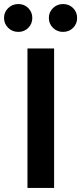

<svg xmlns="http://www.w3.org/2000/svg" viewBox="-55 -931 402 951"><path d="M213 0H81V-691H213ZM105 -842Q105 -813 85 -793Q65 -773 36 -773Q6 -773 -14.5 -793Q-35 -813 -35 -842Q-35 -871 -14.5 -891Q6 -911 36 -911Q65 -911 85 -891Q105 -871 105 -842ZM327 -842Q327 -813 307 -793Q287 -773 257 -773Q228 -773 207.5 -793Q187 -813 187 -842Q187 -871 207.5 -891Q228 -911 257 -911Q287 -911 307 -891Q327 -871 327 -842Z"/></svg>

Font: Fira Sans Medium
Style: Regular
Weight: 500
Designer: bBox Type GmbH & Carrois Corporate GbR & Edenspiekermann AG
Foundry: bBox Type GmbH & Carrois Corporate GbR & Edenspiekermann AG
Version: Version 4.301